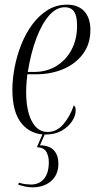

<svg xmlns="http://www.w3.org/2000/svg" viewBox="-20 -566 413 822"><path d="M176 10Q111 10 72 -38Q33 -86 33 -182Q33 -227 42.5 -277Q52 -327 71 -375Q90 -423 118.5 -461.5Q147 -500 184 -523Q221 -546 267 -546Q315 -546 341 -517.5Q367 -489 367 -438Q367 -378 335.5 -335.5Q304 -293 251.5 -270.5Q199 -248 134 -248H97Q96 -241 94 -217Q92 -193 92 -173Q92 -92 116.5 -46.5Q141 -1 184 -1Q223 -1 251.5 -34.5Q280 -68 296 -115Q299 -113 301.5 -108.5Q304 -104 304 -92Q304 -71 288.5 -47Q273 -23 244 -6.5Q215 10 176 10ZM126 -258Q180 -258 221.5 -283.5Q263 -309 286.5 -353.5Q310 -398 310 -456Q310 -498 297 -516.5Q284 -535 258 -535Q221 -535 190 -499.5Q159 -464 135.5 -401.5Q112 -339 99 -258ZM120 236Q103 236 89 233Q75 230 58 225L61 216Q76 221 89.5 222.5Q103 224 112 224Q148 224 168.5 199.5Q189 175 189 128Q189 104 179 85Q169 66 138 64L166 -1H176L151 56Q193 57 211.5 78.5Q230 100 230 134Q230 182 199 209Q168 236 120 236Z"/></svg>

Font: Noto Serif Display ExtraCondensed Light
Style: Italic
Weight: 300
Width: 2
Italic angle: -12°
Designer: Monotype Design Team
Foundry: Monotype Imaging Inc.
Version: Version 2.009